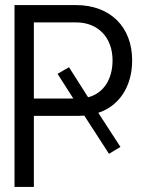

<svg xmlns="http://www.w3.org/2000/svg" viewBox="-20 -734 565 754"><path d="M113 0V-279H290C296 -279 303 -280 311 -280L408 -130L453 -157L366 -291C448 -318 499 -394 499 -497C499 -629 412 -714 279 -714H37V0ZM113 -347V-646H279C365 -646 422 -587 422 -497C422 -421 385 -367 326 -352L251 -470L206 -444L268 -347Z"/></svg>

Font: Non Bureau Light
Style: Regular
Weight: 300
Designer: Jona Saucedo
Foundry: Non Foundry
Version: Version 1.000;FEAKit 1.0